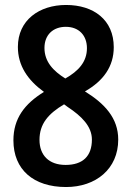

<svg xmlns="http://www.w3.org/2000/svg" viewBox="-20 -743 530 773"><path d="M246 -723C138 -723 52 -662 52 -554C52 -479 91 -421 157 -373C79 -325 34 -266 34 -178C34 -60 115 10 246 10C366 10 456 -63 456 -181C456 -268 401 -326 322 -375C396 -417 438 -475 438 -553C438 -663 357 -723 246 -723ZM245 -635C298 -635 330 -600 330 -549C330 -494 296 -457 243 -427C195 -457 159 -494 159 -550C159 -603 194 -635 245 -635ZM139 -180C139 -244 174 -285 238 -323L253 -312C309 -275 350 -234 350 -181C350 -114 313 -79 244 -79C177 -79 139 -118 139 -180Z"/></svg>

Font: Noto Sans Sinhala UI Condensed SemiBold
Style: Regular
Weight: 600
Width: 3
Designer: Jelle Bosma - Monotype Design Team
Foundry: Monotype Imaging Inc.
Version: Version 2.006